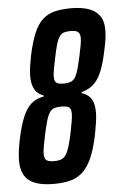

<svg xmlns="http://www.w3.org/2000/svg" viewBox="-52 -734 501 779"><g transform="rotate(-5 199.0 -344.0)"><path d="M137 8Q104 8 79.5 2.5Q55 -3 38 -15Q21 -27 12 -47.5Q3 -68 3 -97Q3 -115 5.5 -135.5Q8 -156 13 -181Q25 -239 40 -274.5Q55 -310 75.5 -327Q96 -344 126 -349V-353Q102 -361 90 -381Q78 -401 78 -437Q78 -454 81 -474.5Q84 -495 89 -520Q101 -575 115.5 -609.5Q130 -644 151 -663Q172 -682 200.5 -689Q229 -696 268 -696Q306 -696 335 -687Q364 -678 381 -656.5Q398 -635 398 -596Q398 -580 395.5 -561Q393 -542 388 -520Q378 -469 365 -435Q352 -401 332.5 -381.5Q313 -362 280 -353V-349Q296 -344 307.5 -334.5Q319 -325 325 -308.5Q331 -292 331 -265Q331 -249 328 -228Q325 -207 320 -181Q309 -125 293.5 -88Q278 -51 257 -30Q236 -9 206.5 -0.5Q177 8 137 8ZM146 -84Q167 -84 179.5 -91Q192 -98 201.5 -121Q211 -144 221 -192Q227 -221 230 -240Q233 -259 233 -270Q233 -284 229 -290.5Q225 -297 216 -299.5Q207 -302 193 -302Q176 -302 165 -298.5Q154 -295 146 -284Q138 -273 131.5 -251Q125 -229 117 -192Q111 -164 108 -146Q105 -128 105 -117Q105 -96 115 -90Q125 -84 146 -84ZM212 -394Q233 -394 245.5 -401.5Q258 -409 266 -431Q274 -453 284 -499Q290 -526 293 -544Q296 -562 296 -572Q296 -585 291.5 -592Q287 -599 279 -601.5Q271 -604 256 -604Q240 -604 229.5 -600.5Q219 -597 211.5 -586Q204 -575 198 -554.5Q192 -534 185 -499Q179 -472 176 -454Q173 -436 173 -425Q173 -412 177 -405.5Q181 -399 189.5 -396.5Q198 -394 212 -394Z"/></g></svg>

Font: Saira UltraCondensed
Style: Bold Italic
Weight: 700
Width: 1
Italic angle: -12°
Designer: Hector Gatti with collaboration of the Omnibus-Type team
Foundry: Omnibus-Type
Version: Version 1.101